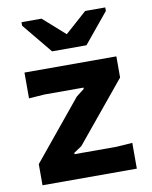

<svg xmlns="http://www.w3.org/2000/svg" viewBox="-83 -796 678 858"><g transform="rotate(-10 256.0 -367.0)"><path d="M40 0V-96L260 -364L296 -392V-398H120L48 -393V-510H465V-414L241 -142L205 -118V-112H396L468 -117V0ZM186 -582 74 -718V-734H165L264 -646L363 -734H454V-718L342 -582Z"/></g></svg>

Font: AR One Sans
Style: Bold
Weight: 700
Designer: Niteesh Yadav
Foundry: Niteesh Yadav
Version: Version 1.001;gftools[0.9.33]